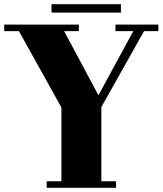

<svg xmlns="http://www.w3.org/2000/svg" viewBox="-20 -832 773 913"><path d="M225 -772V-812H555V-772ZM462 -323V30H532V61H202V30H272V-321L70 -684H0V-715H355V-684H285L448 -379L614 -684H529V-715H733V-684H665Z"/></svg>

Font: Cafe24 ClassicType
Style: Regular
Weight: 400
Designer: Cafe24 thkim, hmlim, mnelim & 4IR
Foundry: Cafe24
Version: Version 1.000